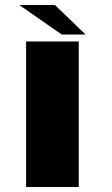

<svg xmlns="http://www.w3.org/2000/svg" viewBox="-20 -753 450 773"><path d="M85 0V-586H297V0ZM228.5 -614 57.5 -733H201L324.5 -614Z"/></svg>

Font: Anybody UltraExpanded Regular
Style: Bold
Weight: 700
Width: 9
Designer: Tyler Finck
Foundry: Etcetera Type Company
Version: Version 1.010; ttfautohint (v1.8.3) -l 8 -r 50 -G 200 -x 14 